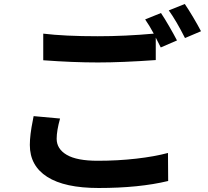

<svg xmlns="http://www.w3.org/2000/svg" viewBox="-20 -885 1040 959"><path d="M280 -293Q263 -232 263 -192Q263 -141 313.5 -111.5Q364 -82 468 -82Q568 -82 660 -92.5Q752 -103 819 -121L820 19Q675 54 473 54Q303 54 216 -1.5Q129 -57 129 -161Q129 -211 144 -284Q145 -290 146 -295Q147 -300 148 -305ZM903 -865Q921 -839 945 -798.5Q969 -758 984 -729L904 -695Q860 -782 823 -833ZM784 -820Q801 -795 824.5 -754.5Q848 -714 864 -683L783 -648L758 -697V-585Q590 -573 469 -573Q345 -573 196 -584V-717Q303 -704 468 -704Q605 -704 748 -717Q726 -758 705 -788Z"/></svg>

Font: Sinter Bold
Style: Regular
Weight: 700
Foundry: Adobe & rsms
Version: Version 1.000